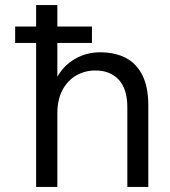

<svg xmlns="http://www.w3.org/2000/svg" viewBox="-20 -740 673 760"><path d="M40 -570V-635H344V-570ZM123 0V-720H207V-436Q233 -482 278 -507.5Q323 -533 376 -533Q436 -533 478.5 -510.5Q521 -488 544 -441.5Q567 -395 567 -324V0H484V-315Q484 -388 450 -424.5Q416 -461 358 -461Q316 -461 282 -441.5Q248 -422 227.5 -384Q207 -346 207 -291V0Z"/></svg>

Font: DM Sans 10pt
Style: Regular
Weight: 400
Version: Version 4.004;gftools[0.9.30]